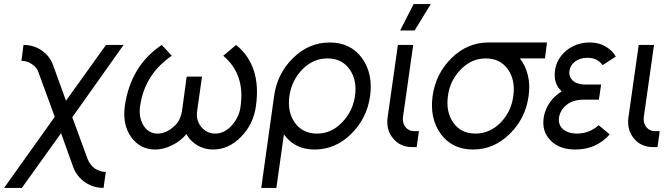

<svg xmlns="http://www.w3.org/2000/svg" viewBox="-29 -720 3250 940"><path d="M86 -500 76 -422Q91 -422 103.5 -418Q116 -414 127 -406Q139 -399 147.5 -388Q156 -377 160 -364L239 -148L-9 200H78L270 -68L329 97Q338 121 352.5 139.5Q367 158 387 172Q428 200 478 200L489 122Q474 122 460.5 117Q447 112 435 105Q423 96 414.5 84.5Q406 73 400 59L325 -146L576 -500H490L294 -227L231 -401Q214 -447 175 -473Q136 -500 86 -500Z M763 -500Q611 -399 582 -201Q576 -157 583.5 -118.5Q591 -80 613 -49Q657 12 731 12Q753 12 773.5 6.5Q794 1 814 -9Q834 -19 851.5 -32.5Q869 -46 884 -64Q893 -46 906.5 -32.5Q920 -19 936 -9Q972 12 1014 12Q1090 12 1150 -49Q1212 -111 1224 -201Q1252 -398 1127 -500L1064 -447Q1171 -357 1149 -201Q1146 -173 1134.5 -149Q1123 -125 1105 -105Q1069 -66 1025 -66Q983 -66 956 -99Q930 -131 936 -176L960 -345H885L862 -176Q858 -153 848.5 -133.5Q839 -114 820 -99Q784 -66 742 -66Q699 -66 674 -105Q649 -144 657 -201Q679 -356 812 -447Z M1574 -434Q1645 -434 1683 -380Q1720 -327 1709 -250Q1698 -174 1645 -120Q1593 -66 1523 -66Q1452 -66 1414 -120Q1377 -173 1388 -250Q1399 -326 1451 -380Q1504 -434 1574 -434ZM1585 -512Q1483 -512 1406 -436Q1328 -360 1313 -250L1250 200H1324L1361 -62Q1414 12 1511 12Q1613 12 1690 -64Q1768 -141 1783 -250Q1798 -360 1743 -436Q1687 -512 1585 -512Z M1919 -500 1869 -147Q1860 -85 1895 -43Q1930 0 1988 0H2011L2022 -78H1999Q1972 -78 1956 -98Q1940 -119 1944 -147L1994 -500ZM1930 -571H2001L2080 -700H1996Z M2361 -512Q2260 -512 2182 -436Q2104 -359 2089 -250Q2074 -140 2129 -64Q2185 12 2287 12Q2389 12 2466 -64Q2544 -140 2559 -250Q2563 -277 2562 -303Q2561 -329 2555 -353Q2549 -376 2539.5 -396.5Q2530 -417 2516 -434H2639L2649 -512ZM2349 -434Q2420 -434 2458 -380Q2495 -327 2484 -250Q2479 -211 2463.5 -179Q2448 -147 2422 -120Q2369 -66 2298 -66Q2228 -66 2190 -120Q2153 -173 2164 -250Q2169 -289 2185 -321.5Q2201 -354 2227 -380Q2279 -434 2349 -434Z M2914 -306H2840Q2791 -306 2771 -330Q2755 -348 2759 -374Q2763 -399 2783 -416Q2808 -437 2848 -437Q2896 -437 2921 -401L2986 -443Q2977 -459 2964 -471.5Q2951 -484 2933 -494Q2901 -512 2859 -512Q2791 -512 2742 -471Q2696 -432 2688 -374Q2680 -309 2721 -273Q2704 -262 2688.5 -248Q2673 -234 2662 -217Q2639 -183 2633 -145Q2622 -74 2670 -29Q2712 12 2788 12Q2890 12 2956 -62L2902 -107Q2857 -67 2798 -66Q2751 -66 2726 -89Q2703 -110 2708 -145Q2713 -179 2743 -205Q2774 -232 2829 -232H2903Z M3098 -500 3048 -147Q3039 -85 3074 -43Q3109 0 3167 0H3190L3201 -78H3178Q3151 -78 3135 -98Q3119 -119 3123 -147L3173 -500Z"/></svg>

Font: Unageo
Style: Regular-Italic
Weight: 400
Designer: Richard Sepsi
Foundry: Richard Sepsi
Version: Version 2.000